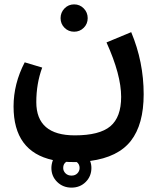

<svg xmlns="http://www.w3.org/2000/svg" viewBox="-20 -482 729 878"><path d="M363 -355Q345 -337 319 -337Q293 -337 275 -355Q257 -373 257 -399Q257 -425 275 -443.5Q293 -462 319 -462Q345 -462 363 -443.5Q381 -425 381 -399Q381 -373 363 -355ZM637 -51Q637 87 578.5 162Q520 237 392 254Q398 269 398 286Q398 324 372 350Q346 376 307 376Q268 376 241.5 350Q215 324 215 286Q215 269 222 250Q42 211 42 5Q42 -99 93 -197L173 -173Q146 -100 146 -15Q146 137 322 137Q435 137 484.5 95.5Q534 54 534 -39Q534 -140 467 -288L580 -335Q637 -199 637 -51ZM344 286Q344 269 331 259H312Q292 259 283 258Q269 267 269 286Q269 300 279.5 310.5Q290 321 307 321Q324 321 334 310.5Q344 300 344 286Z"/></svg>

Font: FiraGO Medium
Style: Regular
Weight: 500
Designer: bBox Type
Foundry: bBox Type GmbH
Version: Version 1.001;PS 001.001;hotconv 1.0.88;makeotf.lib2.5.64775